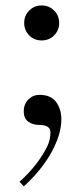

<svg xmlns="http://www.w3.org/2000/svg" viewBox="-20 -459 298 686"><path d="M49.8 190.4Q83.5 160.6 110.1 125.7Q136.7 90.8 150.4 60.5Q160.2 38.6 160.2 13.2Q160.2 -12.7 119.1 -12.7Q97.2 -12.7 81.1 -24.2Q64.9 -35.6 64.9 -61.5Q64.9 -87.4 81.5 -103.8Q98.1 -120.1 121.1 -120.1Q161.6 -120.1 180.4 -94.7Q199.2 -69.3 199.2 -32.7Q199.2 21 163.8 85.2Q128.4 149.4 64.9 207ZM84.5 -332.5Q66.4 -350.6 66.4 -377Q66.4 -403.3 84.5 -421.4Q102.5 -439.5 128.9 -439.5Q155.3 -439.5 173.3 -421.4Q191.4 -403.3 191.4 -377Q191.4 -350.6 173.3 -332.5Q155.3 -314.5 128.9 -314.5Q102.5 -314.5 84.5 -332.5Z"/></svg>

Font: Theano Didot
Style: Regular
Weight: 400
Designer: Alexey Kryukov
Version: Version 2.0